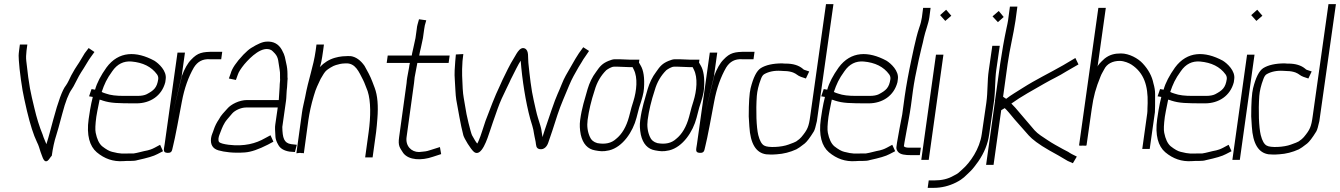

<svg xmlns="http://www.w3.org/2000/svg" viewBox="-20 -744 6470 927"><path d="M76 -529 72 -499C71 -490 70 -482 70 -475L71 -452C73 -411 87 -308 97 -267C104 -238 103 -238 110 -209C126 -142 142 -92 158 -59C169 -37 169 -30 176 -10L183 9C187 20 195 43 210 32C217 27 224 13 230 8C235 -28 242 -62 252 -92C256 -104 266 -139 281 -196C296 -253 311 -292 327 -314C331 -320 338 -331 346 -348C354 -365 366 -387 384 -414C394 -429 406 -452 418 -468L436 -493L408 -512L389 -487C382 -477 365 -445 352 -427C347 -420 337 -404 324 -380C316 -364 307 -343 298 -331C281 -310 261 -255 237 -166C221 -108 218 -92 204 -48C201 -57 190 -79 186 -94C170 -133 157 -175 146 -222C127 -302 121 -322 107 -449C105 -465 106 -481 108 -499L112 -529Z M471 -300C484 -338 495 -363 522 -400C546 -435 577 -450 615 -447C670 -442 711 -422 738 -385C743 -378 745 -370 744 -362C738 -320 722 -307 688 -289C678 -284 663 -281 644 -281H578C542 -281 514 -284 492 -292L480 -296C477 -297 474 -299 471 -300ZM778 -347 780 -362C786 -402 746 -438 725 -451C638 -498 553 -498 494 -418C467 -380 448 -344 439 -311L422 -314L410 -279L428 -276C428 -274 425 -264 421 -246C417 -228 413 -203 408 -169C397 -91 413 -38 447 -9C485 23 527 37 574 34C584 33 596 33 610 33C624 33 635 32 644 29C690 19 722 10 740 0L767 -14L753 -45L727 -31C712 -23 701 -20 693 -18C670 -14 646 -6 625 -3H606C570 -3 564 0 521 -11C508 -14 492 -23 473 -38C458 -51 448 -73 442 -103C439 -117 440 -143 445 -180C446 -190 452 -218 461 -263C466 -262 472 -260 477 -258C515 -246 546 -245 639 -245C705 -245 761 -281 778 -347Z M837 -490 775 -48C771 -21 765 -7 789 -6C813 -5 810 -20 816 -41C823 -65 849 -204 858 -253C870 -318 890 -373 916 -418C934 -447 959 -460 992 -458H1008H1048L1053 -494H1013C957 -494 935 -490 903 -456C886 -439 871 -412 858 -377V-376C797 -125 797 -125 857 -375L873 -490Z M1366 -323 1368 -356C1369 -361 1369 -367 1368 -372V-387C1368 -404 1366 -422 1362 -438C1355 -466 1358 -472 1341 -503C1325 -532 1300 -545 1268 -543C1249 -543 1224 -532 1192 -512C1182 -506 1170 -495 1155 -480C1120 -443 1100 -413 1094 -390L1085 -365L1119 -358L1128 -383C1132 -396 1143 -413 1160 -434C1190 -469 1247 -525 1290 -502C1293 -500 1299 -495 1307 -486C1326 -465 1323 -446 1330 -408C1332 -399 1332 -390 1332 -381V-366C1332 -363 1333 -358 1332 -353C1330 -340 1331 -336 1330 -323L1326 -261H1173C1135 -261 1095 -240 1078 -220C1063 -203 1047 -188 1037 -168C1026 -152 1018 -136 1012 -118C1008 -104 1001 -93 999 -77C995 -46 1007 -26 1035 -18C1063 -10 1107 -4 1162 -8C1192 -10 1229 -23 1274 -46L1300 -60L1286 -91L1260 -77C1215 -51 1160 -36 1084 -45C1061 -48 1045 -52 1038 -58C1032 -66 1035 -82 1039 -92C1047 -112 1053 -132 1066 -153C1070 -160 1082 -174 1101 -196C1114 -211 1143 -225 1168 -225H1321L1309 -142C1307 -131 1308 -111 1310 -82C1311 -72 1315 -59 1324 -44C1333 -27 1352 -16 1378 -12L1404 -10L1413 -45L1386 -48C1351 -53 1344 -78 1343 -131L1361 -258C1363 -269 1363 -303 1366 -323Z M1447 -4 1469 -165C1474 -199 1482 -238 1495 -281C1506 -320 1515 -334 1528 -363C1539 -383 1548 -396 1554 -402C1562 -410 1589 -427 1602 -430C1619 -434 1622 -437 1648 -438C1697 -441 1713 -396 1733 -358C1740 -345 1749 -318 1755 -304C1771 -255 1770 -181 1760 -107L1743 16H1779L1796 -107C1799 -129 1800 -149 1802 -171C1807 -233 1803 -283 1789 -320C1785 -330 1781 -340 1778 -349C1768 -376 1753 -403 1740 -426C1721 -453 1699 -469 1674 -473C1667 -474 1653 -473 1633 -472C1620 -471 1609 -468 1597 -465C1569 -457 1545 -442 1524 -420C1529 -430 1534 -456 1540 -499L1544 -529H1508L1504 -499C1493 -421 1469 -362 1453 -274C1448 -249 1441 -224 1438 -200L1411 -4L1429 -6C1432 -5 1434 -5 1437 -5C1440 -5 1444 -5 1447 -4Z M1943 -82 1979 -343C1980 -351 1981 -360 1982 -371L1991 -419C1992 -425 1993 -432 1995 -440H2146L2151 -476H2004C2006 -489 2009 -500 2012 -513L2022 -560L2028 -603C2029 -611 2030 -617 2031 -621L2038 -646L2003 -651L1996 -626C1994 -620 1993 -612 1992 -603L1986 -560L1976 -514C1971 -492 1968 -479 1968 -476H1852L1847 -440H1959C1957 -433 1956 -425 1955 -418L1946 -369C1944 -360 1944 -351 1943 -343L1907 -82C1901 -39 1910 -32 1927 -5C1954 30 2015 32 2070 13L2110 0L2104 -34L2063 -21C2051 -17 2039 -13 2023 -12L2003 -10C1966 -10 1937 -39 1943 -82Z M2181 -481 2178 -448C2176 -420 2173 -390 2176 -356C2178 -332 2179 -284 2183 -262C2192 -215 2203 -144 2217 -91C2221 -76 2252 -24 2269 -10C2305 16 2333 -74 2346 -113C2352 -131 2364 -167 2383 -220C2394 -251 2409 -284 2426 -318L2440 -347C2444 -356 2448 -365 2453 -374C2461 -390 2484 -437 2494 -451C2501 -359 2518 -251 2540 -170C2545 -153 2556 -121 2558 -100L2561 -84C2562 -79 2564 -70 2566 -60C2569 -42 2567 -28 2585 -24C2607 -20 2621 -37 2627 -55C2639 -89 2654 -134 2672 -191C2688 -240 2709 -285 2728 -332C2742 -366 2756 -389 2773 -419L2789 -445C2794 -454 2799 -462 2805 -470L2824 -498L2796 -516L2775 -487C2769 -478 2764 -469 2758 -460L2743 -434C2732 -415 2723 -399 2712 -380C2697 -354 2687 -322 2672 -290C2659 -263 2627 -166 2611 -119C2604 -98 2600 -86 2600 -82C2598 -89 2596 -101 2594 -116C2593 -125 2587 -145 2577 -176C2571 -194 2563 -233 2557 -259C2545 -309 2537 -382 2531 -441C2528 -467 2535 -500 2514 -510C2487 -522 2469 -473 2458 -458C2447 -442 2418 -384 2406 -358L2393 -329C2369 -280 2345 -215 2324 -160C2316 -138 2301 -86 2292 -67C2290 -63 2287 -54 2284 -51C2277 -59 2269 -73 2259 -91C2253 -103 2231 -190 2226 -230C2221 -264 2216 -279 2214 -316C2212 -362 2209 -392 2213 -449L2217 -483Z M3015 -420H3034L3040 -408C3060 -369 3054 -306 3038 -255C3033 -241 3026 -216 3017 -180C3004 -132 2983 -96 2954 -73C2932 -53 2902 -46 2864 -53C2846 -58 2834 -68 2828 -83C2817 -107 2813 -135 2817 -165C2823 -209 2834 -257 2851 -308C2862 -347 2881 -379 2907 -405C2915 -411 2933 -422 2944 -422H2964ZM2969 -458H2949C2940 -458 2930 -455 2918 -450C2889 -438 2877 -425 2858 -397C2839 -372 2826 -344 2817 -314C2803 -264 2789 -224 2781 -164C2778 -142 2779 -119 2784 -94C2794 -49 2818 -24 2853 -18C2876 -14 2890 -11 2921 -18C2987 -34 3036 -109 3053 -175C3059 -198 3063 -214 3066 -225C3080 -266 3088 -296 3089 -316C3093 -368 3087 -405 3073 -428L3065 -442L3067 -456H3020Z M3305 -420H3324L3330 -408C3350 -369 3344 -306 3328 -255C3323 -241 3316 -216 3307 -180C3294 -132 3273 -96 3244 -73C3222 -53 3192 -46 3154 -53C3136 -58 3124 -68 3118 -83C3107 -107 3103 -135 3107 -165C3113 -209 3124 -257 3141 -308C3152 -347 3171 -379 3197 -405C3205 -411 3223 -422 3234 -422H3254ZM3259 -458H3239C3230 -458 3220 -455 3208 -450C3179 -438 3167 -425 3148 -397C3129 -372 3116 -344 3107 -314C3093 -264 3079 -224 3071 -164C3068 -142 3069 -119 3074 -94C3084 -49 3108 -24 3143 -18C3166 -14 3180 -11 3211 -18C3277 -34 3326 -109 3343 -175C3349 -198 3353 -214 3356 -225C3370 -266 3378 -296 3379 -316C3383 -368 3377 -405 3363 -428L3355 -442L3357 -456H3310Z M3407 -490 3345 -48C3341 -21 3335 -7 3359 -6C3383 -5 3380 -20 3386 -41C3393 -65 3419 -204 3428 -253C3440 -318 3460 -373 3486 -418C3504 -447 3529 -460 3562 -458H3578H3618L3623 -494H3583C3527 -494 3505 -490 3473 -456C3456 -439 3441 -412 3428 -377V-376C3367 -125 3367 -125 3427 -375L3443 -490Z M3968 -724 3892 -184C3885 -132 3879 -118 3849 -82C3844 -76 3836 -69 3824 -61C3819 -58 3807 -53 3787 -46C3753 -33 3688 -30 3670 -41C3658 -47 3648 -64 3641 -92C3632 -129 3629 -209 3634 -281C3636 -305 3642 -332 3654 -363C3658 -374 3663 -382 3670 -386C3691 -398 3718 -404 3750 -402C3756 -402 3762 -401 3768 -401C3784 -401 3798 -398 3809 -394C3827 -387 3830 -379 3847 -373L3871 -365L3887 -399L3863 -407C3860 -408 3858 -410 3856 -412C3836 -429 3808 -437 3774 -437C3768 -437 3763 -437 3757 -438C3712 -438 3677 -430 3653 -415C3633 -402 3617 -370 3604 -318C3598 -294 3595 -248 3595 -182C3596 -168 3597 -152 3598 -133C3603 -50 3630 -6 3679 1C3690 2 3707 3 3730 1C3763 -1 3794 -9 3825 -23C3833 -27 3846 -36 3865 -51C3875 -59 3890 -78 3909 -109C3914 -117 3918 -133 3924 -159L4004 -724Z M4006 -300C4019 -338 4030 -363 4057 -400C4081 -435 4112 -450 4150 -447C4205 -442 4246 -422 4273 -385C4278 -378 4280 -370 4279 -362C4273 -320 4257 -307 4223 -289C4213 -284 4198 -281 4179 -281H4113C4077 -281 4049 -284 4027 -292L4015 -296C4012 -297 4009 -299 4006 -300ZM4313 -347 4315 -362C4321 -402 4281 -438 4260 -451C4173 -498 4088 -498 4029 -418C4002 -380 3983 -344 3974 -311L3957 -314L3945 -279L3963 -276C3963 -274 3960 -264 3956 -246C3952 -228 3948 -203 3943 -169C3932 -91 3948 -38 3982 -9C4020 23 4062 37 4109 34C4119 33 4131 33 4145 33C4159 33 4170 32 4179 29C4225 19 4257 10 4275 0L4302 -14L4288 -45L4262 -31C4247 -23 4236 -20 4228 -18C4205 -14 4181 -6 4160 -3H4141C4105 -3 4099 0 4056 -11C4043 -14 4027 -23 4008 -38C3993 -51 3983 -73 3977 -103C3974 -117 3975 -143 3980 -180C3981 -190 3987 -218 3996 -263C4001 -262 4007 -260 4012 -258C4050 -246 4081 -245 4174 -245C4240 -245 4296 -281 4313 -347Z M4378 -233 4388 -308C4393 -344 4402 -393 4416 -456L4429 -512C4434 -531 4438 -548 4441 -563C4447 -591 4463 -631 4467 -660L4473 -706H4437L4431 -660C4429 -646 4425 -629 4418 -610C4408 -580 4401 -550 4393 -515L4381 -459C4367 -394 4356 -334 4348 -279L4336 -191C4327 -146 4319 -102 4311 -56L4308 -34C4307 -27 4309 -20 4315 -12C4326 3 4352 5 4378 5H4421L4426 -31H4369C4356 -31 4348 -33 4344 -38L4347 -57L4357 -112C4364 -151 4371 -184 4378 -233Z M4499 -480 4428 28H4464L4535 -480ZM4519 -671 4544 -643 4573 -668 4548 -697Z M4742 -247 4720 -96C4710 -25 4664 41 4626 74C4610 88 4608 93 4583 105C4557 120 4527 127 4492 127H4464L4459 163H4487C4526 163 4562 154 4596 137C4633 118 4639 107 4664 84C4679 70 4690 53 4703 36C4732 -6 4750 -50 4756 -96L4780 -261C4785 -299 4784 -364 4790 -405L4807 -523H4771L4754 -405C4746 -352 4750 -304 4742 -247ZM4772 -665 4798 -637 4826 -662 4802 -691Z M4856 -712 4847 -645C4846 -636 4843 -625 4840 -610C4828 -554 4818 -497 4809 -436L4784 -258L4783 -257L4784 -256L4741 52H4777L4814 -212L4831 -222C4841 -213 4857 -194 4879 -167L4947 -90C4963 -72 4995 -47 5046 -18C5080 1 5099 11 5135 33L5160 44L5179 12L5155 0C5150 -3 5144 -6 5137 -11L5112 -24C5087 -38 5062 -51 5037 -68C5016 -82 4991 -97 4975 -115L4882 -224C4875 -232 4868 -239 4863 -244C4910 -278 4969 -310 5023 -341C5061 -363 5092 -376 5128 -399L5187 -433L5172 -464L5113 -429C5043 -389 4983 -361 4917 -319C4891 -302 4862 -286 4838 -267C4837 -268 4835 -269 4833 -270L4823 -277L4845 -436C4855 -508 4873 -577 4883 -645L4892 -712Z M5283 -706 5190 -43C5190 -40 5196 -40 5208 -41C5220 -40 5226 -40 5226 -43L5251 -218C5260 -281 5270 -317 5294 -376C5299 -389 5305 -397 5311 -409C5324 -436 5352 -450 5386 -450C5408 -450 5432 -439 5443 -432C5504 -392 5523 -329 5521 -246L5520 -220C5520 -211 5520 -204 5519 -197L5495 -25H5531L5556 -202C5557 -213 5557 -242 5557 -290C5557 -307 5554 -324 5549 -341C5542 -376 5525 -408 5497 -438C5475 -462 5432 -486 5392 -486C5361 -486 5337 -480 5313 -461C5292 -442 5280 -429 5279 -421L5319 -706Z M5630 -300C5643 -338 5654 -363 5681 -400C5705 -435 5736 -450 5774 -447C5829 -442 5870 -422 5897 -385C5902 -378 5904 -370 5903 -362C5897 -320 5881 -307 5847 -289C5837 -284 5822 -281 5803 -281H5737C5701 -281 5673 -284 5651 -292L5639 -296C5636 -297 5633 -299 5630 -300ZM5937 -347 5939 -362C5945 -402 5905 -438 5884 -451C5797 -498 5712 -498 5653 -418C5626 -380 5607 -344 5598 -311L5581 -314L5569 -279L5587 -276C5587 -274 5584 -264 5580 -246C5576 -228 5572 -203 5567 -169C5556 -91 5572 -38 5606 -9C5644 23 5686 37 5733 34C5743 33 5755 33 5769 33C5783 33 5794 32 5803 29C5849 19 5881 10 5899 0L5926 -14L5912 -45L5886 -31C5871 -23 5860 -20 5852 -18C5829 -14 5805 -6 5784 -3H5765C5729 -3 5723 0 5680 -11C5667 -14 5651 -23 5632 -38C5617 -51 5607 -73 5601 -103C5598 -117 5599 -143 5604 -180C5605 -190 5611 -218 5620 -263C5625 -262 5631 -260 5636 -258C5674 -246 5705 -245 5798 -245C5864 -245 5920 -281 5937 -347Z M6001 -480 5930 28H5966L6037 -480ZM6021 -671 6046 -643 6075 -668 6050 -697Z M6394 -724 6318 -184C6311 -132 6305 -118 6275 -82C6270 -76 6262 -69 6250 -61C6245 -58 6233 -53 6213 -46C6179 -33 6114 -30 6096 -41C6084 -47 6074 -64 6067 -92C6058 -129 6055 -209 6060 -281C6062 -305 6068 -332 6080 -363C6084 -374 6089 -382 6096 -386C6117 -398 6144 -404 6176 -402C6182 -402 6188 -401 6194 -401C6210 -401 6224 -398 6235 -394C6253 -387 6256 -379 6273 -373L6297 -365L6313 -399L6289 -407C6286 -408 6284 -410 6282 -412C6262 -429 6234 -437 6200 -437C6194 -437 6189 -437 6183 -438C6138 -438 6103 -430 6079 -415C6059 -402 6043 -370 6030 -318C6024 -294 6021 -248 6021 -182C6022 -168 6023 -152 6024 -133C6029 -50 6056 -6 6105 1C6116 2 6133 3 6156 1C6189 -1 6220 -9 6251 -23C6259 -27 6272 -36 6291 -51C6301 -59 6316 -78 6335 -109C6340 -117 6344 -133 6350 -159L6430 -724Z"/></svg>

Font: Reckless Catfish
Style: It
Weight: 400
Foundry: Cannot Into Space Fonts
Version: Version 0.2894